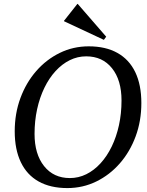

<svg xmlns="http://www.w3.org/2000/svg" viewBox="-20 -942 747 978"><path d="M323 16Q237 16 177 -17.5Q117 -51 86 -116Q55 -181 55 -273Q55 -364 84 -442.5Q113 -521 164.5 -580Q216 -639 284.5 -672.5Q353 -706 432 -706Q518 -706 578 -672.5Q638 -639 669 -574.5Q700 -510 700 -417Q700 -326 671 -247.5Q642 -169 590.5 -110Q539 -51 470.5 -17.5Q402 16 323 16ZM336 -35Q380 -35 419.5 -54.5Q459 -74 492 -110Q525 -146 549 -195.5Q573 -245 586 -304.5Q599 -364 599 -430Q599 -534 550.5 -594.5Q502 -655 419 -655Q375 -655 335.5 -635.5Q296 -616 263 -580Q230 -544 206 -494.5Q182 -445 169 -385.5Q156 -326 156 -260Q156 -157 204.5 -96Q253 -35 336 -35ZM509 -739 306 -834V-836L374 -922H376L521 -755Z"/></svg>

Font: Platypi Light Light
Style: Italic
Weight: 300
Italic angle: -13°
Version: Version 1.200